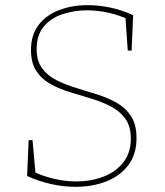

<svg xmlns="http://www.w3.org/2000/svg" viewBox="-20 -718 638 744"><path d="M122 -528Q122 -482 143 -453.5Q164 -425 198.5 -407.5Q233 -390 274.5 -377.5Q316 -365 357 -352Q398 -339 432.5 -319.5Q467 -300 488 -267.5Q509 -235 509 -183Q509 -119 476.5 -77Q444 -35 390.5 -14.5Q337 6 273 6Q227 6 179 -4.5Q131 -15 85 -36L91 -175H106L118 -41L113 -51Q153 -33 194.5 -24Q236 -15 276 -15Q333 -15 381 -33.5Q429 -52 458 -89Q487 -126 487 -181Q487 -228 466 -257.5Q445 -287 410.5 -305Q376 -323 335 -335.5Q294 -348 252.5 -360.5Q211 -373 176.5 -392Q142 -411 121 -442.5Q100 -474 100 -524Q100 -582 129 -620.5Q158 -659 208 -678.5Q258 -698 320 -698Q363 -698 408 -688.5Q453 -679 496 -659L490 -522H475L466 -653L474 -644Q440 -660 399 -669Q358 -678 317 -678Q267 -678 222 -663Q177 -648 149.5 -615Q122 -582 122 -528Z"/></svg>

Font: Bitter Thin Thin
Style: Regular
Weight: 250
Version: Version 2.002